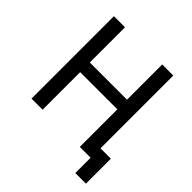

<svg xmlns="http://www.w3.org/2000/svg" viewBox="-216 -861 1153 1153"><g transform="rotate(45 360.0 -285.0)"><path d="M600 0V130H690V-82H602V-700H508V-401H192V-700H98V0H192V-319H508V0Z"/></g></svg>

Font: Golos UI VF
Style: Regular
Weight: 400
Designer: A.Korolkova, Vitaly Kuzmin
Foundry: ParaType Ltd
Version: Version 2.000